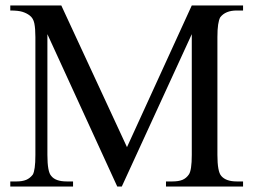

<svg xmlns="http://www.w3.org/2000/svg" viewBox="-20 -682 930 702"><path d="M586.9 0V-18.6H609.9Q632.8 -18.6 647 -24.4Q661.1 -30.3 670.4 -43.9Q681.2 -59.1 681.2 -115.7V-557.1L425.3 0H408.7L153.3 -557.1V-115.7Q153.3 -53.2 167.5 -38.6Q183.1 -18.6 224.1 -18.6H247.1V0H17.6V-18.6H40.5Q61.5 -18.6 75.7 -24.4Q89.8 -30.3 100.1 -43.9Q104.5 -51.8 106.9 -69.1Q109.4 -86.4 109.4 -115.7V-546.4Q109.4 -577.6 105.5 -596.7Q101.6 -615.7 88.4 -625.5Q77.6 -633.8 62.3 -638.7Q46.9 -643.6 17.6 -643.6V-662.1H204.1L444.3 -144L681.2 -662.1H868.7V-643.6H845.7Q804.2 -643.6 785.2 -618.7Q780.3 -609.9 777.6 -592.3Q774.9 -574.7 774.9 -546.4V-115.7Q774.9 -54.2 789.1 -38.6Q806.2 -18.6 845.7 -18.6H868.7V0Z"/></svg>

Font: Doulos SIL Compact
Style: Regular
Weight: 400
Designer: Walt Agee, Victor Gaultney, Peter Martin, Debbi Hosken
Foundry: SIL International
Version: Version 4.110; 2011; Maintenance release ; LnSpcTght